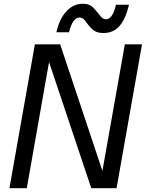

<svg xmlns="http://www.w3.org/2000/svg" viewBox="-20 -998 773 1018"><path d="M122 0H30L165 -763H299L523 -92L642 -763H733L598 0H464L240 -669ZM442 -874Q432 -889 423 -897Q414 -905 402 -905Q365 -905 346 -827H279Q295 -898 332 -938Q369 -978 419 -978Q449 -978 465.5 -965Q482 -952 500 -928Q513 -911 521.5 -903.5Q530 -896 543 -896Q559 -896 572.5 -915Q586 -934 595 -973H664Q646 -897 613.5 -860Q581 -823 529 -823Q496 -823 478 -836Q460 -849 442 -874Z"/></svg>

Font: Open Sauce One
Style: Italic
Weight: 400
Italic angle: -10°
Designer: Alfredo Marco Pradil
Foundry: Creative Sauce Fz LLC
Version: Version 1.477